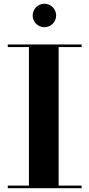

<svg xmlns="http://www.w3.org/2000/svg" viewBox="-20 -982 466 1002"><path d="M150.5 -901C150.5 -867.5 178 -840 212 -840C245.5 -840 273 -867.5 273 -901C273 -935 245.5 -962.5 212 -962.5C178 -962.5 150.5 -935 150.5 -901ZM20.5 -13.5V0H406V-13.5H286V-736.5H406V-750H20.5V-736.5H131V-13.5Z"/></svg>

Font: Bodoni* 16pt
Style: Bold
Weight: 700
Version: Version 2.3